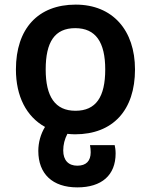

<svg xmlns="http://www.w3.org/2000/svg" viewBox="-20 -572 654 832"><path d="M315 240C421 240 481 187 481 93C481 78 479 66 477 57H370C372 67 373 78 373 88C373 125 354 146 315 146C277 146 254 123 254 80C254 55 260 31 272 8C282 9 295 10 305 10C469 10 565 -94 565 -271C565 -441 468 -552 308 -552C145 -552 49 -448 49 -271C49 -155 94 -67 175 -22C156 9 146 46 146 82C146 181 207 240 315 240ZM307 -92C219 -92 178 -153 178 -271C178 -390 217 -450 306 -450C395 -450 436 -389 436 -271C436 -152 396 -92 307 -92Z"/></svg>

Font: Noto Sans Georgian Semi
Style: Regular
Weight: 600
Designer: Monotype Design Team
Foundry: Monotype Imaging Inc.
Version: Version 1.901